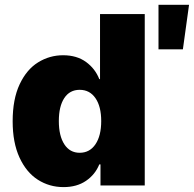

<svg xmlns="http://www.w3.org/2000/svg" viewBox="-20 -765 800 792"><path d="M32.2 -264.6Q32.2 -356 61 -417.2Q89.8 -478.5 137.2 -507.8Q184.6 -537.1 240.2 -537.1Q296.9 -537.1 335 -509.3Q373 -481.4 389.6 -438.5H392.6V-707H577.1V0H394.5V-86.9H389.6Q372.6 -44.9 334.7 -19Q296.9 6.8 242.2 6.8Q183.6 6.8 136 -23.7Q88.4 -54.2 60.3 -115.5Q32.2 -176.8 32.2 -264.6ZM397.5 -265.6Q397.5 -325.7 373.8 -360.1Q350.1 -394.5 308.6 -394.5Q267.6 -394.5 245.1 -360.4Q222.7 -326.2 222.7 -265.6Q222.7 -204.6 245.4 -169.7Q268.1 -134.8 308.6 -134.8Q350.1 -134.8 373.8 -169.9Q397.5 -205.1 397.5 -265.6ZM633.8 -745.1H759.8L734.4 -561.5H633.8Z"/></svg>

Font: Pretendard GOV Black
Style: Regular
Weight: 900
Designer: Base glyphs from Inter by Rasmus Andersson; Hangeul glyphs from Noto Sans CJK(Source Han Sans) by Jang Soo-young and Kan
Foundry: Kil Hyung-jin
Version: Version 1.309